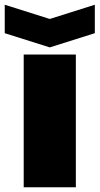

<svg xmlns="http://www.w3.org/2000/svg" viewBox="-60 -790 420 810"><path d="M40 0V-560H260V0ZM340 -770V-650L150 -590L-40 -650V-770L150 -710Z"/></svg>

Font: Tektur Black
Style: Regular
Weight: 900
Designer: Adam Jagosz
Foundry: Adam Jagosz
Version: Version 1.005;gftools[0.9.30]